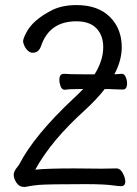

<svg xmlns="http://www.w3.org/2000/svg" viewBox="-20 -733 540 757"><path d="M74 4Q56 4 45 -12.5Q34 -29 34 -44Q34 -51 38 -59Q42 -67 47.5 -73.5Q53 -80 57 -87Q115 -199 268 -343Q290 -363 308 -382H293Q251 -382 236 -379Q224 -379 219 -392.5Q214 -406 214 -418Q214 -442 232 -442Q253 -440 310 -440H353Q387 -495 387 -547Q387 -593 360.5 -621Q334 -649 281 -649Q175 -649 142 -552Q133 -525 109 -525Q98 -525 89 -534Q80 -543 75.5 -554Q71 -565 71 -570Q71 -580 83 -603Q108 -654 187 -694Q227 -713 282 -713Q366 -713 413 -666.5Q460 -620 460 -547Q460 -495 431 -440Q447 -441 460 -442Q470 -442 475.5 -429.5Q481 -417 481 -404Q481 -380 464 -380Q444 -380 428 -381Q418 -382 393 -382Q361 -341 314 -298Q181 -178 119 -64Q165 -69 273 -69L381 -68L440 -69Q454 -69 464 -50.5Q474 -32 474 -17Q474 1 457 1Q448 1 426 -2Q391 -7 317 -7Q173 -7 133 -4Q109 -2 79 4Z"/></svg>

Font: LXGW WenKai Mono TC
Style: Regular
Weight: 400
Designer: LXGW / Fontworks Inc.
Foundry: LXGW / Fontworks Inc.
Version: Version 1.330